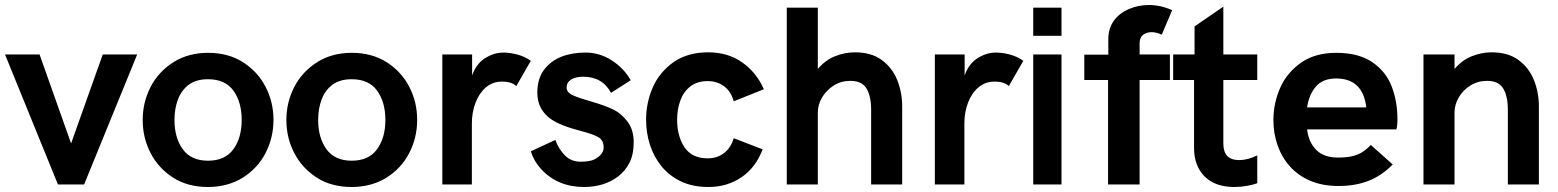

<svg xmlns="http://www.w3.org/2000/svg" viewBox="-24 -737 6222 767"><path d="M312 0H207.5L-4 -519.5H134L260 -164L386.5 -519.5H524Z M807 10Q726 10 667.8 -27.2Q609.5 -64.5 577.8 -125.2Q546 -186 546 -258Q546 -328 577.5 -389.5Q609 -451 671 -490Q730 -526 807 -526Q887.5 -526 946.2 -488.8Q1005 -451.5 1036.8 -390.5Q1068.5 -329.5 1068.5 -258Q1068.5 -187.5 1037 -126Q1005.5 -64.5 944 -26Q884 10 807 10ZM807 -95Q875 -95 908.2 -140.8Q941.5 -186.5 941.5 -258Q941.5 -329 908.5 -374.8Q875.5 -420.5 807 -420.5Q760 -420.5 730.5 -398.8Q701 -377 687 -340Q673 -303 673 -258Q673 -186.5 706.2 -140.8Q739.5 -95 807 -95Z M1381 10Q1300 10 1241.8 -27.2Q1183.5 -64.5 1151.8 -125.2Q1120 -186 1120 -258Q1120 -328 1151.5 -389.5Q1183 -451 1245 -490Q1304 -526 1381 -526Q1461.5 -526 1520.2 -488.8Q1579 -451.5 1610.8 -390.5Q1642.5 -329.5 1642.5 -258Q1642.5 -187.5 1611 -126Q1579.5 -64.5 1518 -26Q1458 10 1381 10ZM1381 -95Q1449 -95 1482.2 -140.8Q1515.5 -186.5 1515.5 -258Q1515.5 -329 1482.5 -374.8Q1449.5 -420.5 1381 -420.5Q1334 -420.5 1304.5 -398.8Q1275 -377 1261 -340Q1247 -303 1247 -258Q1247 -186.5 1280.2 -140.8Q1313.5 -95 1381 -95Z M1861 0H1743V-519.5H1862V-435.5Q1878.5 -482.5 1914 -504.8Q1949.5 -527 1986.5 -527Q2013.5 -527 2043.2 -519Q2073 -511 2096.5 -494L2038.5 -393Q2021 -411 1981 -411Q1944.5 -411 1917.5 -388.2Q1890.5 -365.5 1875.8 -327.2Q1861 -289 1861 -243.5Z M2309 10Q2204.5 10 2138.5 -60.5Q2109 -92.5 2096.5 -132.5L2194.5 -178Q2208 -141 2233 -116Q2258 -91 2295.5 -91Q2332.5 -91 2351 -100.5Q2387.5 -119.5 2387.5 -148.5Q2387.5 -177.5 2365 -189.8Q2342.5 -202 2292.5 -215Q2242.5 -228 2209.5 -243Q2122.5 -282 2122.5 -367Q2122.5 -422.5 2149.2 -458Q2176 -493.5 2218 -510.2Q2260 -527 2315.5 -527Q2371 -527 2419.5 -496Q2468 -465 2495.5 -416.5L2417 -366Q2382.5 -430.5 2306 -430.5Q2275 -430.5 2257.2 -419Q2239.5 -407.5 2239.5 -387.5Q2239.5 -367.5 2264.8 -356.2Q2290 -345 2339.2 -331Q2388.5 -317 2422.8 -301Q2457 -285 2482.2 -252Q2507.5 -219 2507.5 -169Q2507.5 -119 2490.2 -86Q2473 -53 2444.5 -31.5Q2388.5 10 2309 10Z M2806 10Q2743.5 10 2697 -12Q2650.5 -34 2619.2 -72Q2588 -110 2572.5 -158.2Q2557 -206.5 2557 -259Q2557 -326.5 2583.8 -388Q2610.5 -449.5 2669 -490.5Q2725 -528 2805 -528Q2884 -528 2941.2 -487.5Q2998.5 -447 3027.5 -380.5L2907 -332.5Q2896 -372.5 2868.2 -392.8Q2840.5 -413 2803 -413Q2761 -413 2733.8 -391.8Q2706.5 -370.5 2693.8 -335.5Q2681 -300.5 2681 -259Q2681 -192 2710.8 -148.2Q2740.5 -104.5 2803 -104.5Q2842 -104.5 2869.2 -126.2Q2896.5 -148 2907 -185L3022.5 -140.5Q2995.5 -68 2938.2 -29Q2881 10 2806 10Z M3580 0H3456V-299Q3456 -353 3437.5 -383.5Q3419 -414 3373 -414Q3336 -414 3306.8 -395.5Q3277.5 -377 3260.2 -348Q3243 -319 3243 -287.5V0H3119V-706.5H3243V-461.5Q3273 -497 3312.2 -512.5Q3351.5 -528 3391 -528Q3456.5 -528 3498.2 -497.5Q3540 -467 3560 -417.8Q3580 -368.5 3580 -312Z M3828.5 0H3710.5V-519.5H3829.5V-435.5Q3846 -482.5 3881.5 -504.8Q3917 -527 3954 -527Q3981 -527 4010.8 -519Q4040.5 -511 4064 -494L4006 -393Q3988.5 -411 3948.5 -411Q3912 -411 3885 -388.2Q3858 -365.5 3843.2 -327.2Q3828.5 -289 3828.5 -243.5Z M4216.5 0H4103.5V-519.5H4216.5ZM4216.5 -594H4103.5V-706.5H4216.5Z M4528.5 0H4402.5V-417.5H4307.5V-518.5H4403.5V-580.5Q4403.5 -624.5 4426.2 -655Q4449 -685.5 4486 -701Q4523 -717 4566 -717Q4611.5 -717 4658.5 -696.5L4617 -598.5Q4595.5 -608.5 4576.5 -608.5Q4556.5 -608.5 4542.5 -598Q4528.5 -587.5 4528.5 -564V-519.5H4649.5V-417.5H4528.5Z M4906.5 10Q4830.5 10 4788.2 -32.2Q4746 -74.5 4746 -145.5V-417.5H4662.5V-519.5H4748V-631.5L4863 -710.5V-519.5H4998.5V-417.5H4863V-163.5Q4863 -97.5 4926 -97.5Q4961.5 -97.5 4998.5 -116.5V-5Q4982.5 1 4957.2 5.5Q4932 10 4906.5 10Z M5323 6Q5258.5 6 5209.8 -15Q5161 -36 5128.5 -72.8Q5096 -109.5 5079.5 -157Q5063 -204.5 5063 -257Q5063 -324.5 5090 -386Q5117 -447.5 5176 -488.5Q5232.5 -526 5313.5 -526Q5403 -526 5457.8 -488.8Q5512.5 -451.5 5535.5 -391.8Q5558.5 -332 5558.5 -259Q5558.5 -232.5 5554 -220H5197.5Q5203.5 -169 5234 -138.2Q5264.5 -107.5 5322 -107.5Q5368.5 -107.5 5397.8 -119Q5427 -130.5 5452 -158L5539.5 -80Q5497.5 -36.5 5444.5 -15.2Q5391.5 6 5323 6ZM5434 -308Q5420.5 -423.5 5313.5 -423.5Q5261 -423.5 5233.2 -391.8Q5205.5 -360 5197.5 -308Z M6123.5 0H5999.5V-299Q5999.5 -353 5981 -383.5Q5962.5 -414 5916.5 -414Q5879.5 -414 5850 -395.5Q5820.5 -377 5803.5 -348Q5786.5 -319 5786.5 -287.5V0H5662.5V-519.5H5786.5V-461.5Q5816.5 -497 5855.8 -512.5Q5895 -528 5934.5 -528Q6000 -528 6041.8 -497.5Q6083.5 -467 6103.5 -417.8Q6123.5 -368.5 6123.5 -312Z"/></svg>

Font: Acari Sans
Style: Bold
Weight: 700
Designer: Alfredo Marco Pradil and Stefan Peev (font) & Cristiano Sobral (main changes)
Foundry: Alfredo Marco Pradil and Stefan Peev (font) & Cristiano Sobral (main changes)
Version: Version 1.063; ttfautohint (v1.8.3)